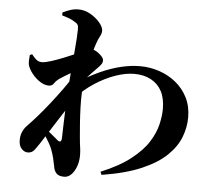

<svg xmlns="http://www.w3.org/2000/svg" viewBox="-58 -887 1117 1013"><g transform="rotate(5 500.0 -380.0)"><path d="M507 20Q604 -20 664 -67Q724 -114 754.5 -162.5Q785 -211 795.5 -256.5Q806 -302 806 -338Q806 -395 786 -432.5Q766 -470 728.5 -490Q691 -510 640 -510Q594 -510 540 -491Q486 -472 433.5 -438Q381 -404 342 -361L339 -438Q401 -477 457.5 -502.5Q514 -528 566.5 -540.5Q619 -553 667 -553Q720 -553 769 -536.5Q818 -520 857.5 -488Q897 -456 920 -410Q943 -364 943 -306Q943 -253 923 -201Q903 -149 855 -102.5Q807 -56 723.5 -20Q640 16 514 36ZM117 -48Q99 -47 83.5 -63Q68 -79 68 -109Q68 -133 76 -152Q84 -171 99 -187Q119 -207 148.5 -240.5Q178 -274 210.5 -315Q243 -356 275 -400.5Q307 -445 333 -488L341 -358Q321 -327 301 -296Q281 -265 261 -234Q241 -203 221 -171.5Q201 -140 180 -107Q165 -84 151.5 -66Q138 -48 117 -48ZM318 63Q289 63 276.5 49Q264 35 261 13Q257 -8 252 -29Q247 -50 238 -74Q232 -90 222 -107.5Q212 -125 200.5 -143Q189 -161 175 -177L184 -198Q193 -188 209 -174Q225 -160 241 -147.5Q257 -135 264 -128Q287 -108 289 -139Q290 -166 291 -212Q292 -258 294.5 -312Q297 -366 300 -416Q303 -459 307 -505Q311 -551 315 -593.5Q319 -636 321 -669.5Q323 -703 323 -720Q323 -736 318 -743.5Q313 -751 299 -758Q289 -765 272.5 -771.5Q256 -778 234 -784V-800Q255 -810 275 -816.5Q295 -823 318 -823Q350 -823 380 -806Q410 -789 430.5 -765Q451 -741 451 -721Q451 -707 442 -691Q433 -675 425 -651Q418 -632 409.5 -597.5Q401 -563 393 -523.5Q385 -484 379.5 -448Q374 -412 373 -389Q371 -352 372.5 -308.5Q374 -265 377 -223.5Q380 -182 383 -151Q386 -117 389 -98Q392 -79 392 -57Q392 -24 382 3Q372 30 355.5 46.5Q339 63 318 63ZM196 -409Q172 -409 148.5 -424.5Q125 -440 107 -462.5Q89 -485 82 -507Q79 -520 80 -534Q81 -548 82 -561L94 -566Q107 -549 119 -539Q131 -529 149 -529Q165 -529 195.5 -538.5Q226 -548 262 -562.5Q298 -577 330 -591Q362 -605 379 -615Q392 -621 403 -620.5Q414 -620 426 -613Q442 -605 455.5 -591Q469 -577 469 -568Q470 -557 464 -547.5Q458 -538 446 -526Q431 -511 412 -491Q393 -471 374 -449.5Q355 -428 342 -410L345 -471Q349 -479 353.5 -492Q358 -505 360 -513Q342 -505 319.5 -492.5Q297 -480 277 -468Q257 -456 246 -448Q231 -437 222 -423Q213 -409 196 -409Z"/></g></svg>

Font: Noto Serif TC ExtraBold
Style: Regular
Weight: 800
Designer: Ryoko NISHIZUKA 西塚涼子 (kana & ideographs); Frank Grießhammer (Latin, Greek & Cyrillic); Wenlong ZHANG 张文龙 (bopomofo); San
Foundry: Adobe
Version: Version 2.002-H1;hotconv 1.1.0;makeotfexe 2.6.0